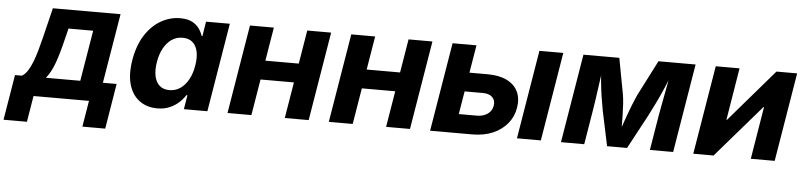

<svg xmlns="http://www.w3.org/2000/svg" viewBox="-96 -780 4893 1169"><g transform="rotate(5 2350.0 -195.5)"><path d="M-52.7 159.7 -6.8 -117.2H35.2Q55.2 -128.9 70.6 -152.8Q85.9 -176.8 98.6 -209.5Q111.3 -242.2 122.1 -281Q132.8 -319.8 143.1 -360.8L187.5 -542.5H601.1L530.3 -117.2H614.3L568.8 159.7H429.2L455.6 0H116.7L90.3 159.7ZM182.1 -117.2H392.1L443.8 -427.7H293L276.4 -360.8Q255.9 -274.4 234.4 -214.6Q212.9 -154.8 182.1 -117.2Z M873 9.3Q810.1 9.3 764.9 -23.4Q719.7 -56.2 700.9 -118.7Q682.1 -181.2 696.8 -270.5Q712.4 -362.8 752.7 -424.8Q793 -486.8 848.6 -518.3Q904.3 -549.8 965.3 -549.8Q1010.3 -549.8 1038.3 -535.2Q1066.4 -520.5 1082 -498Q1097.7 -475.6 1104.5 -453.1H1109.4L1123.5 -542.5H1269L1179.2 0H1035.6L1049.8 -86.4H1043.5Q1028.8 -63 1005.4 -41.3Q981.9 -19.5 949.2 -5.1Q916.5 9.3 873 9.3ZM937 -107.9Q974.6 -107.9 1004.2 -128.4Q1033.7 -148.9 1053.7 -185.5Q1073.7 -222.2 1081.5 -271Q1089.8 -320.3 1082 -356.4Q1074.2 -392.6 1051.3 -412.6Q1028.3 -432.6 990.7 -432.6Q952.6 -432.6 923.1 -412.1Q893.6 -391.6 874 -355.2Q854.5 -318.8 846.7 -271Q838.9 -223.1 846.2 -186.3Q853.5 -149.4 876.5 -128.7Q899.4 -107.9 937 -107.9Z M1748.5 -337.4 1729.5 -220.7H1443.8L1463.4 -337.4ZM1538.1 -542.5 1448.2 0H1302.2L1392.1 -542.5ZM1888.2 -542.5 1798.3 0H1652.3L1742.2 -542.5Z M2367.7 -337.4 2348.6 -220.7H2063L2082.5 -337.4ZM2157.2 -542.5 2067.4 0H1921.4L2011.2 -542.5ZM2507.3 -542.5 2417.5 0H2271.5L2361.3 -542.5Z M2697.3 -373H2859.4Q2930.7 -373 2977.8 -349.6Q3024.9 -326.2 3044.9 -284.2Q3064.9 -242.2 3055.7 -186Q3046.9 -130.9 3012.5 -88.9Q2978 -46.9 2923.6 -23.4Q2869.1 0 2797.9 0H2540.5L2630.4 -542.5H2776.4L2705.6 -116.2H2815.9Q2855.5 -116.2 2881.8 -135Q2908.2 -153.8 2913.1 -185.1Q2918.5 -217.8 2898.9 -237.3Q2879.4 -256.8 2839.8 -256.8H2677.7ZM3071.3 0 3161.1 -542.5H3307.1L3217.3 0Z M3340.3 0 3430.2 -542.5H3649.4L3689.9 -326.7Q3694.8 -299.8 3697 -265.6Q3699.2 -231.4 3700 -194.8Q3700.7 -158.2 3700.7 -124Q3700.7 -89.8 3700.2 -62.5H3680.7Q3689.5 -89.8 3700.9 -124.3Q3712.4 -158.7 3725.6 -195.3Q3738.8 -231.9 3752.4 -265.9Q3766.1 -299.8 3778.3 -326.7L3888.7 -542.5H4115.7L4025.9 0H3883.8L3918.9 -212.9Q3923.3 -236.8 3929.4 -270Q3935.5 -303.2 3942.6 -340.3Q3949.7 -377.4 3956.5 -414.3Q3963.4 -451.2 3968.8 -482.9H3979.5Q3961.4 -434.1 3940.7 -386Q3919.9 -337.9 3898.9 -293.9Q3877.9 -250 3858.4 -212.9L3744.1 0H3622.1L3577.1 -212.9Q3569.8 -251 3563 -295.4Q3556.2 -339.8 3551.5 -387.5Q3546.9 -435.1 3544.9 -482.9H3556.6Q3551.8 -450.2 3546.6 -413.6Q3541.5 -377 3536.4 -340.3Q3531.2 -303.7 3526.6 -270.8Q3522 -237.8 3517.6 -212.9L3482.4 0Z M4646.5 0H4500.5L4553.2 -320.3H4549.8L4272.9 0H4148.9L4238.8 -542.5H4384.3L4332 -223.6H4335.4L4609.9 -542.5H4736.3Z"/></g></svg>

Font: Inter 16pt
Style: Bold Italic
Weight: 700
Italic angle: -9.3988°
Version: Version 4.001;git-66647c0bb